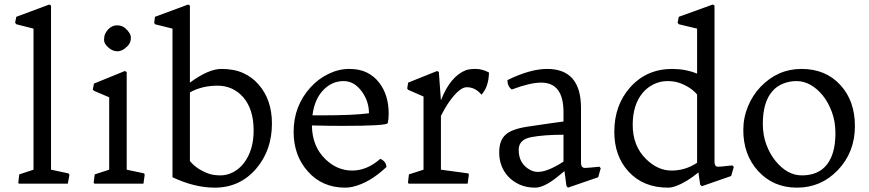

<svg xmlns="http://www.w3.org/2000/svg" viewBox="-20 -819 3874 856"><path d="M65.9 -41.5 129.4 -62.5V-691.4L52.7 -710.9L47.4 -717.8L52.7 -744.1L199.7 -798.8L207.5 -794.4V-62.5L285.6 -45.9L289.6 -39.1L282.2 0H64L61.5 -4.4Z M462.9 -607.4Q443.8 -624.5 443.8 -640.6Q443.8 -656.7 448.5 -667.2Q453.1 -677.7 460.9 -686.5Q478.5 -706.1 502 -706.1Q523.4 -706.1 538.1 -693.4Q563.5 -671.4 563.5 -650.9Q563.5 -628.9 550 -615Q536.6 -601.1 525.4 -595.7Q514.2 -590.3 503.2 -590.3Q492.2 -590.3 481.7 -595Q471.2 -599.6 462.9 -607.4ZM402.3 -41.5 466.8 -62.5V-385.3L398.9 -414.1L393.6 -419.9L398.9 -446.3L536.6 -502.4L544.9 -498V-62.5L623 -45.9L625 -39.1L619.6 0H400.9L397.5 -4.4Z M937.5 17.6Q847.2 17.6 749 -28.8V-691.4L670.9 -710.9L667.5 -717.8L670.9 -744.1L818.8 -798.8L826.7 -794.4V-450.7Q909.7 -511.7 966.8 -511.7Q1023.9 -511.7 1064.2 -493.4Q1104.5 -475.1 1132.8 -442.4Q1192.4 -374.5 1192.4 -268.1Q1192.4 -149.4 1122.1 -66.9Q1049.3 17.6 937.5 17.6ZM826.7 -407.2V-101.1Q856.9 -64 910.2 -44.9Q932.6 -37.1 962.6 -37.1Q992.7 -37.1 1020.3 -51.8Q1047.9 -66.4 1067.9 -92.8Q1110.8 -149.4 1110.8 -236.8Q1110.8 -332 1064.5 -385.3Q1019 -437 949.7 -437Q880.4 -437 826.7 -407.2Z M1675.3 -110.8Q1700.7 -100.6 1703.1 -74.7Q1628.4 -3.9 1552.7 13.7Q1536.1 17.6 1519 17.6Q1416.5 17.6 1352.5 -54.7Q1289.1 -125.5 1289.1 -231.4Q1289.1 -346.7 1364.7 -429.7Q1399.4 -467.8 1444.8 -489.7Q1490.2 -511.7 1536.9 -511.7Q1583.5 -511.7 1616 -495.4Q1648.4 -479 1669.9 -451.2Q1712.9 -396.5 1712.9 -311.5Q1712.9 -287.6 1708.5 -270Q1703.1 -257.8 1507.8 -257.8Q1442.9 -257.8 1370.6 -259.8Q1371.6 -166.5 1430.7 -109.4Q1483.4 -58.6 1549.8 -58.6Q1616.2 -58.6 1675.3 -110.8ZM1411.1 -304.7Q1557.6 -304.7 1625 -314Q1625 -366.2 1593.8 -410.2Q1559.6 -457.5 1512.2 -457.5Q1460.4 -457.5 1422.9 -418.9Q1382.3 -378.4 1373 -304.7Z M2126.5 -397Q2098.6 -430.2 2061 -430.2Q2028.8 -430.2 1983.4 -366.2Q1963.9 -338.4 1945.8 -302.7V-62.5L2068.4 -45.9L2070.3 -39.1L2064.9 0H1802.2L1798.8 -4.4L1803.2 -41.5L1868.2 -62.5V-388.7L1799.8 -418.5L1795.4 -424.3L1799.8 -450.7L1928.7 -502.4L1936.5 -498L1945.8 -371.6Q1987.3 -478.5 2056.6 -505.9Q2072.3 -511.7 2101.1 -511.7Q2129.9 -511.7 2160.2 -495.6Q2158.2 -430.2 2126.5 -397Z M2588.4 -70.3Q2599.1 -70.3 2652.8 -75.7L2658.2 -68.8L2647 -28.8L2512.2 17.6L2505.4 10.3L2496.6 -56.2L2467.3 -32.2Q2405.8 17.6 2366.2 17.6Q2326.7 17.6 2296.1 3.7Q2265.6 -10.3 2245.1 -32.7Q2205.6 -76.7 2205.6 -139.2Q2205.6 -193.4 2234.4 -218.8Q2261.7 -243.7 2333.3 -254.6Q2404.8 -265.6 2446 -271Q2487.3 -276.4 2492.2 -277.3V-319.3Q2492.2 -450.7 2392.6 -450.7Q2343.3 -450.7 2261.7 -419.9Q2242.2 -434.1 2242.2 -461.9Q2343.8 -511.7 2419.4 -511.7Q2570.3 -511.7 2570.3 -337.9V-92.3Q2570.3 -70.3 2588.4 -70.3ZM2292.5 -151.4Q2292.5 -87.9 2344.7 -61Q2360.8 -52.7 2377.7 -52.7Q2394.5 -52.7 2409.9 -57.6Q2425.3 -62.5 2440.2 -69.3Q2455.1 -76.2 2468.8 -84L2492.2 -98.6V-218.3Q2406.7 -218.3 2349.6 -207.8Q2292.5 -197.3 2292.5 -151.4Z M2977.1 -511.7Q3036.1 -511.7 3087.9 -490.7V-691.4L3006.3 -710.9L3001 -717.8L3006.3 -744.1L3157.7 -798.8L3165.5 -794.4V-97.7Q3165.5 -87.4 3169.2 -81.5Q3172.9 -75.7 3180.7 -75.7Q3188.5 -75.7 3198.7 -76.7Q3209 -77.6 3220.2 -79.1L3245.6 -81.5L3251.5 -74.7L3239.7 -34.2L3108.9 11.2L3101.6 4.4L3093.8 -50.3Q3040.5 -6.3 2991.7 11.2Q2973.6 17.6 2958 17.6Q2847.7 17.6 2781.7 -54.7Q2718.8 -123.5 2718.8 -231.4Q2718.8 -350.1 2789.6 -429.7Q2862.8 -511.7 2977.1 -511.7ZM3087.9 -93.3V-397.9Q3058.1 -432.1 3008.3 -449.7Q2985.8 -457.5 2954.8 -457.5Q2923.8 -457.5 2894.8 -443.6Q2865.7 -429.7 2844.7 -404.3Q2800.8 -351.1 2800.8 -262.2Q2800.8 -168.5 2859.9 -110.4Q2912.1 -58.6 2973.9 -58.6Q3035.6 -58.6 3087.9 -93.3Z M3293.9 -239.3Q3293.9 -294.4 3314.7 -344.7Q3335.4 -395 3371.1 -432.1Q3447.8 -511.7 3553.2 -511.7Q3662.1 -511.7 3728 -438.5Q3791.5 -368.2 3791.5 -256.8Q3791.5 -140.6 3715.3 -60.5Q3640.6 17.6 3533.2 17.6Q3427.2 17.6 3359.4 -57.1Q3293.9 -129.4 3293.9 -239.3ZM3437 -102.1Q3489.7 -37.1 3554.7 -37.1Q3662.1 -37.1 3693.4 -138.7Q3704.6 -174.3 3704.6 -225.6Q3704.6 -276.9 3688.7 -319.8Q3672.9 -362.8 3648.2 -393.3Q3623.5 -423.8 3593.5 -440.7Q3563.5 -457.5 3531.5 -457.5Q3499.5 -457.5 3470.9 -446Q3442.4 -434.6 3422.4 -411.1Q3402.3 -387.7 3391.6 -351.8Q3380.9 -315.9 3380.9 -266.4Q3380.9 -216.8 3396.5 -174.8Q3412.1 -132.8 3437 -102.1Z"/></svg>

Font: Trykker
Style: Regular
Weight: 400
Designer: Magnus Gaarde
Foundry: Magnus Gaarde
Version: Version 1.001